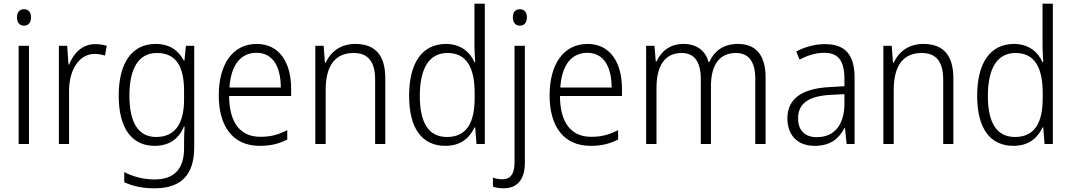

<svg xmlns="http://www.w3.org/2000/svg" viewBox="-20 -780 5803 1040"><path d="M110 -730C85 -730 72 -713 72 -686C72 -658 86 -641 110 -641C134 -641 148 -658 148 -686C148 -713 135 -730 110 -730ZM137 -532H81V0H137Z M496 -541C424 -541 378 -490 354 -430H351L344 -532H299V0H354V-287C354 -401 408 -488 493 -488C513 -488 532 -484 549 -479L558 -532C539 -538 518 -541 496 -541Z M823 -542C693 -542 623 -437 623 -262C623 -84 695 10 817 10C895 10 949 -27 976 -94H980C978 -64 977 -35 977 -8V24C977 133 925 192 818 192C755 192 699 176 653 152V207C698 228 750 240 817 240C968 240 1032 160 1032 18V-532H987L979 -452H976C946 -507 899 -542 823 -542ZM830 -493C936 -493 977 -417 977 -287V-241C977 -126 939 -38 826 -38C731 -38 681 -113 681 -262C681 -407 729 -493 830 -493Z M1371 -542C1238 -542 1165 -429 1165 -263C1165 -97 1240 10 1387 10C1446 10 1490 -1 1536 -24V-75C1485 -49 1445 -39 1390 -39C1281 -39 1222 -116 1221 -260H1557V-300C1557 -437 1496 -542 1371 -542ZM1370 -494C1460 -494 1501 -415 1501 -306H1223C1231 -430 1285 -494 1370 -494Z M1904 -542C1823 -542 1769 -497 1744 -440H1740L1733 -532H1688V0H1744V-292C1744 -427 1797 -493 1896 -493C1972 -493 2012 -448 2012 -349V0H2067V-356C2067 -484 2010 -542 1904 -542Z M2393 10C2477 10 2525 -35 2550 -90H2554L2561 0H2606V-760H2550V-535C2550 -508 2552 -473 2554 -443H2550C2526 -498 2475 -542 2396 -542C2270 -542 2196 -444 2196 -261C2196 -84 2266 10 2393 10ZM2401 -38C2301 -38 2254 -116 2254 -260C2254 -411 2305 -493 2404 -493C2506 -493 2551 -416 2551 -276V-248C2551 -113 2506 -38 2401 -38Z M2758 -686C2758 -658 2772 -641 2796 -641C2820 -641 2834 -658 2834 -686C2834 -713 2821 -730 2796 -730C2771 -730 2758 -713 2758 -686ZM2708 240C2780 240 2823 195 2823 101V-532H2767V100C2767 163 2744 191 2702 191C2683 191 2666 188 2650 182V231C2664 236 2683 240 2708 240Z M3163 -542C3030 -542 2957 -429 2957 -263C2957 -97 3032 10 3179 10C3238 10 3282 -1 3328 -24V-75C3277 -49 3237 -39 3182 -39C3073 -39 3014 -116 3013 -260H3349V-300C3349 -437 3288 -542 3163 -542ZM3162 -494C3252 -494 3293 -415 3293 -306H3015C3023 -430 3077 -494 3162 -494Z M3977 -542C3901 -542 3850 -506 3822 -444H3818C3801 -505 3755 -542 3682 -542C3606 -542 3560 -499 3536 -447H3532L3525 -532H3480V0H3536V-304C3536 -423 3581 -493 3672 -493C3736 -493 3776 -452 3776 -352V0H3831V-313C3831 -432 3879 -493 3967 -493C4031 -493 4071 -451 4071 -355V0H4127V-359C4127 -485 4072 -542 3977 -542Z M4448 -541C4392 -541 4338 -525 4293 -501L4311 -457C4356 -481 4400 -494 4444 -494C4518 -494 4554 -455 4554 -352V-313L4470 -308C4324 -300 4245 -245 4245 -139C4245 -49 4298 10 4393 10C4480 10 4524 -30 4555 -87H4557L4566 0H4609V-358C4609 -485 4558 -541 4448 -541ZM4476 -266 4554 -270V-217C4553 -105 4501 -37 4404 -37C4341 -37 4303 -72 4303 -139C4303 -219 4359 -259 4476 -266Z M4981 -542C4900 -542 4846 -497 4821 -440H4817L4810 -532H4765V0H4821V-292C4821 -427 4874 -493 4973 -493C5049 -493 5089 -448 5089 -349V0H5144V-356C5144 -484 5087 -542 4981 -542Z M5470 10C5554 10 5602 -35 5627 -90H5631L5638 0H5683V-760H5627V-535C5627 -508 5629 -473 5631 -443H5627C5603 -498 5552 -542 5473 -542C5347 -542 5273 -444 5273 -261C5273 -84 5343 10 5470 10ZM5478 -38C5378 -38 5331 -116 5331 -260C5331 -411 5382 -493 5481 -493C5583 -493 5628 -416 5628 -276V-248C5628 -113 5583 -38 5478 -38Z"/></svg>

Font: Noto Sans Ethiopic SemiCondensed Light
Style: Regular
Weight: 300
Width: 4
Designer: Monotype Design Team
Foundry: Monotype Imaging Inc.
Version: Version 2.102